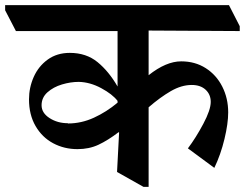

<svg xmlns="http://www.w3.org/2000/svg" viewBox="-64 -683 954 748"><path d="M515 -564V-390Q583 -444 642 -444Q696 -444 737.5 -417.5Q779 -391 802 -345.5Q825 -300 825 -245Q825 -202 810.5 -141.5Q796 -81 771 -29L668 -105Q699 -146 728 -200.5Q757 -255 757 -286Q757 -315 737 -333.5Q717 -352 683 -352Q643 -352 601.5 -328Q560 -304 515 -265V45H495L392 -13L400 -167L398 -168Q356 -136 319.5 -119Q283 -102 238 -102Q186 -102 143 -125Q100 -148 74.5 -192Q49 -236 49 -296Q49 -342 67.5 -383.5Q86 -425 122 -451Q158 -477 208 -477Q272 -477 316 -441Q360 -405 394 -346V-562H-2L-44 -643V-663H828L870 -581V-562ZM201 -202Q253 -202 302 -224.5Q351 -247 394 -283V-290Q374 -316 330.5 -339.5Q287 -363 243 -364Q211 -364 177.5 -354Q144 -344 121 -323.5Q98 -303 98 -273Q98 -243 129 -223Q160 -203 200 -203Z"/></svg>

Font: Martel ExtraBold
Style: Regular
Weight: 800
Designer: Dan Reynolds
Foundry: Dan Reynolds
Version: Version 1.001; ttfautohint (v1.1) -l 5 -r 5 -G 72 -x 0 -D la